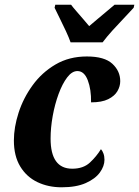

<svg xmlns="http://www.w3.org/2000/svg" viewBox="-20 -786 591 816"><path d="M242 10Q185 10 139 -12Q93 -34 66 -78.5Q39 -123 39 -189Q39 -245 59 -307Q79 -369 118.5 -423.5Q158 -478 216 -512Q274 -546 349 -546Q424 -546 457.5 -515Q491 -484 491 -441Q491 -419 479 -398.5Q467 -378 440 -364.5Q413 -351 367 -351Q368 -406 353 -445Q338 -484 309 -484Q286 -484 265.5 -457Q245 -430 229 -386.5Q213 -343 204 -293Q195 -243 195 -197Q195 -69 287 -69Q334 -69 362 -95Q390 -121 409 -152Q415 -146 419.5 -134Q424 -122 424 -107Q424 -80 404.5 -53Q385 -26 344.5 -8Q304 10 242 10ZM280 -606Q273 -626 260.5 -653Q248 -680 234.5 -707Q221 -734 212 -753L215 -766H282Q290 -755 304.5 -738.5Q319 -722 333.5 -705Q348 -688 359 -675Q374 -688 395 -705.5Q416 -723 435 -739Q454 -755 467 -766H551L548 -753Q531 -734 506.5 -708.5Q482 -683 458 -656.5Q434 -630 416 -606Z"/></svg>

Font: Noto Serif Condensed ExtraBold
Style: Italic
Weight: 800
Width: 3
Italic angle: -12°
Designer: Monotype Design Team
Foundry: Monotype Imaging Inc.
Version: Version 2.014; ttfautohint (v1.8.4.7-5d5b)